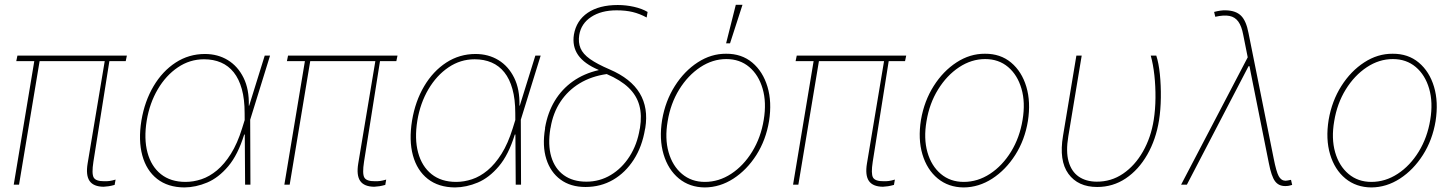

<svg xmlns="http://www.w3.org/2000/svg" viewBox="-20 -781 6155 812"><path d="M516.6 -545.9 511.7 -522.5H48.8L53.7 -545.9ZM151.4 -545.9 60.5 0H38.1L128.9 -545.9ZM426.8 -545.9H446.3L375 -96.7Q367.2 -46.4 376.2 -30.3Q385.3 -14.2 420.9 -14.6Q432.1 -14.2 443.1 -15.6Q454.1 -17.1 468.8 -21.5L464.8 1Q450.7 4.9 439.9 6.6Q429.2 8.3 418 8.8Q375.5 8.3 358.9 -15.6Q342.3 -39.6 350.6 -89.8Z M759.8 11.7Q689.9 11.2 644.5 -24.4Q599.1 -60.1 581.8 -123.8Q564.5 -187.5 578.1 -271.5Q591.8 -353 629.4 -416.5Q667 -480 722.9 -516.4Q778.8 -552.7 846.7 -552.7Q900.9 -552.7 943.4 -526.9Q985.8 -501 1010 -452.1Q1034.2 -403.3 1032.2 -334H1038.1V-274.4L1039.1 0H1016.6L1014.6 -302.7Q1014.6 -361.3 1002.7 -404.3Q990.7 -447.3 968.5 -475.1Q946.3 -502.9 914.6 -516.6Q882.8 -530.3 842.8 -530.3Q782.7 -530.3 732.2 -496.1Q681.6 -461.9 647.2 -403.3Q612.8 -344.7 600.6 -271.5Q587.9 -194.3 603.8 -135.7Q619.6 -77.1 660.6 -44.4Q701.7 -11.7 764.6 -11.7Q797.9 -11.7 831.8 -22.9Q865.7 -34.2 897.5 -60.5Q929.2 -86.9 956.5 -130.4Q983.9 -173.8 1003.9 -238.3L1099.6 -545.9H1122.1L1037.1 -271.5L1018.6 -211.9H1012.7Q986.3 -126.5 945.3 -77.9Q904.3 -29.3 856.2 -9Q808.1 11.2 759.8 11.7Z M1661.1 -545.9 1656.2 -522.5H1193.4L1198.2 -545.9ZM1295.9 -545.9 1205.1 0H1182.6L1273.4 -545.9ZM1571.3 -545.9H1590.8L1519.5 -96.7Q1511.7 -46.4 1520.8 -30.3Q1529.8 -14.2 1565.4 -14.6Q1576.7 -14.2 1587.6 -15.6Q1598.6 -17.1 1613.3 -21.5L1609.4 1Q1595.2 4.9 1584.5 6.6Q1573.7 8.3 1562.5 8.8Q1520 8.3 1503.4 -15.6Q1486.8 -39.6 1495.1 -89.8Z M1904.3 11.7Q1834.5 11.2 1789.1 -24.4Q1743.7 -60.1 1726.3 -123.8Q1709 -187.5 1722.7 -271.5Q1736.3 -353 1773.9 -416.5Q1811.5 -480 1867.4 -516.4Q1923.3 -552.7 1991.2 -552.7Q2045.4 -552.7 2087.9 -526.9Q2130.4 -501 2154.5 -452.1Q2178.7 -403.3 2176.8 -334H2182.6V-274.4L2183.6 0H2161.1L2159.2 -302.7Q2159.2 -361.3 2147.2 -404.3Q2135.3 -447.3 2113 -475.1Q2090.8 -502.9 2059.1 -516.6Q2027.3 -530.3 1987.3 -530.3Q1927.2 -530.3 1876.7 -496.1Q1826.2 -461.9 1791.7 -403.3Q1757.3 -344.7 1745.1 -271.5Q1732.4 -194.3 1748.3 -135.7Q1764.2 -77.1 1805.2 -44.4Q1846.2 -11.7 1909.2 -11.7Q1942.4 -11.7 1976.3 -22.9Q2010.3 -34.2 2042 -60.5Q2073.7 -86.9 2101.1 -130.4Q2128.4 -173.8 2148.4 -238.3L2244.1 -545.9H2266.6L2181.6 -271.5L2163.1 -211.9H2157.2Q2130.9 -126.5 2089.8 -77.9Q2048.8 -29.3 2000.7 -9Q1952.6 11.2 1904.3 11.7Z M2407.2 -634.8Q2417.5 -694.3 2465.8 -727.1Q2514.2 -759.8 2592.8 -759.8Q2627.4 -759.8 2661.1 -752.2Q2694.8 -744.6 2718.8 -730.5L2714.8 -707Q2685.1 -723.1 2655.5 -730.2Q2626 -737.3 2587.9 -737.3Q2522.5 -737.3 2480 -709.2Q2437.5 -681.2 2429.7 -632.8Q2424.8 -601.6 2435.1 -577.1Q2445.3 -552.7 2475.1 -531.5Q2504.9 -510.3 2558.6 -487.3Q2648.4 -448.7 2685.5 -386.7Q2722.7 -324.7 2709 -239.3L2708 -235.4Q2695.8 -161.1 2660.4 -106Q2625 -50.8 2572.8 -20.5Q2520.5 9.8 2456.1 9.8Q2393.1 9.8 2350.6 -21.5Q2308.1 -52.7 2290.5 -108.4Q2272.9 -164.1 2285.2 -237.3V-241.2Q2296.4 -305.2 2326.2 -354.5Q2356 -403.8 2402.8 -437Q2449.7 -470.2 2511.7 -484.4V-485.4Q2450.7 -511.2 2425 -548.1Q2399.4 -585 2407.2 -634.8ZM2308.6 -241.2 2307.6 -237.3Q2296.4 -168.9 2311.3 -118.4Q2326.2 -67.9 2364.3 -40.3Q2402.3 -12.7 2460 -12.7Q2516.1 -12.7 2563.2 -41Q2610.4 -69.3 2642.6 -119.6Q2674.8 -169.9 2685.5 -235.4L2686.5 -239.3Q2695.3 -293.5 2683.8 -335.4Q2672.4 -377.4 2638.7 -409.9Q2605 -442.4 2545.9 -467.8Q2481 -458.5 2431.4 -428.5Q2381.8 -398.4 2350.3 -350.8Q2318.8 -303.2 2308.6 -241.2Z M2960.9 11.7Q2896.5 11.2 2851.1 -26.1Q2805.7 -63.5 2786.4 -128.2Q2767.1 -192.9 2780.3 -274.4Q2793.9 -354 2834 -417.2Q2874 -480.5 2930.9 -517.3Q2987.8 -554.2 3050.8 -553.7Q3116.2 -554.2 3161.4 -516.4Q3206.5 -478.5 3225.8 -414.1Q3245.1 -349.6 3232.4 -268.6Q3219.2 -189 3179 -125.7Q3138.7 -62.5 3081.8 -25.6Q3024.9 11.2 2960.9 11.7ZM2960.9 -11.7Q3020 -11.7 3072.3 -45.9Q3124.5 -80.1 3161.1 -139.6Q3197.8 -199.2 3210 -274.4Q3222.2 -347.7 3205.3 -405.8Q3188.5 -463.9 3148.7 -497.6Q3108.9 -531.2 3051.8 -531.2Q2993.7 -531.2 2941.4 -496.6Q2889.2 -461.9 2852.5 -402.6Q2815.9 -343.3 2803.7 -268.6Q2791 -195.3 2807.6 -137.2Q2824.2 -79.1 2864.3 -45.4Q2904.3 -11.7 2960.9 -11.7ZM3050.8 -597.7 3091.8 -760.7H3120.1L3067.4 -597.7Z M3812.5 -545.9 3807.6 -522.5H3344.7L3349.6 -545.9ZM3447.3 -545.9 3356.4 0H3334L3424.8 -545.9ZM3722.7 -545.9H3742.2L3670.9 -96.7Q3663.1 -46.4 3672.1 -30.3Q3681.2 -14.2 3716.8 -14.6Q3728 -14.2 3739 -15.6Q3750 -17.1 3764.6 -21.5L3760.7 1Q3746.6 4.9 3735.8 6.6Q3725.1 8.3 3713.9 8.8Q3671.4 8.3 3654.8 -15.6Q3638.2 -39.6 3646.5 -89.8Z M4055.7 11.7Q3991.2 11.2 3945.8 -26.1Q3900.4 -63.5 3881.1 -128.2Q3861.8 -192.9 3875 -274.4Q3888.7 -354 3928.7 -417.2Q3968.8 -480.5 4025.6 -517.3Q4082.5 -554.2 4145.5 -553.7Q4210.9 -554.2 4256.1 -516.4Q4301.3 -478.5 4320.6 -414.1Q4339.8 -349.6 4327.1 -268.6Q4314 -189 4273.7 -125.7Q4233.4 -62.5 4176.5 -25.6Q4119.6 11.2 4055.7 11.7ZM4055.7 -11.7Q4114.7 -11.7 4167 -45.9Q4219.2 -80.1 4255.9 -139.6Q4292.5 -199.2 4304.7 -274.4Q4316.9 -347.7 4300 -405.8Q4283.2 -463.9 4243.4 -497.6Q4203.6 -531.2 4146.5 -531.2Q4088.4 -531.2 4036.1 -496.6Q3983.9 -461.9 3947.3 -402.6Q3910.6 -343.3 3898.4 -268.6Q3885.7 -195.3 3902.3 -137.2Q3918.9 -79.1 3959 -45.4Q3999 -11.7 4055.7 -11.7Z M4532.2 -545.9H4554.7L4498 -204.1Q4487.3 -140.1 4499.3 -97.9Q4511.2 -55.7 4541.7 -34.4Q4572.3 -13.2 4617.2 -12.7Q4679.2 -12.2 4729.5 -46.4Q4779.8 -80.6 4813.7 -140.1Q4847.7 -199.7 4859.4 -274.4Q4866.2 -317.9 4866.7 -366.7Q4867.2 -415.5 4862.1 -462.4Q4856.9 -509.3 4846.7 -545.9H4870.1Q4880.4 -514.6 4885.3 -467Q4890.1 -419.4 4889.4 -367.9Q4888.7 -316.4 4881.8 -272.5Q4868.7 -190.9 4832 -127Q4795.4 -63 4741.2 -26.6Q4687 9.8 4620.1 9.8Q4539.1 9.8 4498.5 -45.9Q4458 -101.6 4475.6 -206.1Z M5415.5 5.9Q5387.2 5.9 5372.1 -14.9Q5356.9 -35.6 5346.2 -90.8L5269 -476.6L5266.1 -492.2L5237.8 -633.8Q5231 -670.4 5217 -689.7Q5203.1 -709 5179.7 -713.6Q5156.2 -718.3 5119.6 -710L5114.7 -730.5Q5127 -733.9 5139.6 -735.8Q5152.3 -737.8 5164.6 -737.3Q5206.5 -736.3 5228.5 -714.6Q5250.5 -692.9 5260.3 -640.6L5366.7 -110.4Q5377.4 -55.7 5387.7 -36.4Q5397.9 -17.1 5416.5 -16.6Q5424.8 -17.1 5439.9 -20.5L5444.8 1Q5438 3.4 5430.9 4.6Q5423.8 5.9 5415.5 5.9ZM4975.1 0 5263.2 -550.8 5271 -501H5260.3L4999.5 0Z M5779.8 11.7Q5715.3 11.2 5669.9 -26.1Q5624.5 -63.5 5605.2 -128.2Q5585.9 -192.9 5599.1 -274.4Q5612.8 -354 5652.8 -417.2Q5692.9 -480.5 5749.8 -517.3Q5806.6 -554.2 5869.6 -553.7Q5935.1 -554.2 5980.2 -516.4Q6025.4 -478.5 6044.7 -414.1Q6064 -349.6 6051.3 -268.6Q6038.1 -189 5997.8 -125.7Q5957.5 -62.5 5900.6 -25.6Q5843.8 11.2 5779.8 11.7ZM5779.8 -11.7Q5838.9 -11.7 5891.1 -45.9Q5943.4 -80.1 5980 -139.6Q6016.6 -199.2 6028.8 -274.4Q6041 -347.7 6024.2 -405.8Q6007.3 -463.9 5967.5 -497.6Q5927.7 -531.2 5870.6 -531.2Q5812.5 -531.2 5760.3 -496.6Q5708 -461.9 5671.4 -402.6Q5634.8 -343.3 5622.6 -268.6Q5609.9 -195.3 5626.5 -137.2Q5643.1 -79.1 5683.1 -45.4Q5723.1 -11.7 5779.8 -11.7Z"/></svg>

Font: Inter Tight Thin
Style: Italic
Weight: 250
Italic angle: -9.39999°
Designer: Rasmus Andersson
Foundry: rsms
Version: Version 3.004